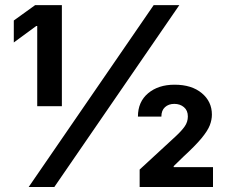

<svg xmlns="http://www.w3.org/2000/svg" viewBox="-20 -748 908 768"><path d="M227.5 -727.5V-323.2H128.9V-644H125L35.2 -578.1V-666L120.6 -727.5ZM94.7 0 594.7 -727.5H697.3L197.3 0ZM538.6 0V-69.8L682.1 -202.1Q707 -225.1 719.2 -242.9Q731.4 -260.7 731.4 -282.2Q731.4 -306.2 715.8 -319.3Q700.2 -332.5 677.2 -332.5Q654.3 -332.5 639.9 -319.3Q625.5 -306.2 625.5 -281.7H531.7Q531.7 -340.8 572.5 -375Q613.3 -409.2 678.2 -409.2Q746.6 -409.2 787.1 -375.5Q827.6 -341.8 827.6 -289.6Q827.6 -268.6 819.1 -246.6Q810.5 -224.6 785.9 -194.8Q761.2 -165 713.4 -121.1L674.8 -83.5V-79.6H832V0Z"/></svg>

Font: Inter 18pt
Style: Bold
Weight: 700
Designer: Rasmus Andersson
Foundry: rsms
Version: Version 4.001;git-66647c0bb